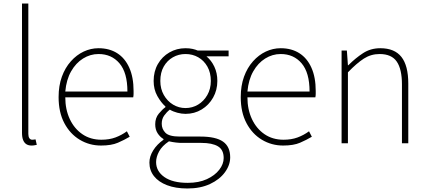

<svg xmlns="http://www.w3.org/2000/svg" viewBox="-20 -814 2436 1091"><path d="M159 13Q142 13 130 5.5Q118 -2 111.5 -18Q105 -34 105 -59V-794H141V-53Q141 -37 147 -28.5Q153 -20 163 -20Q166 -20 170 -20.5Q174 -21 182 -22L189 9Q182 10 176 11.5Q170 13 159 13Z M554 13Q488 13 433 -20Q378 -53 345.5 -114.5Q313 -176 313 -262Q313 -327 331.5 -378Q350 -429 382.5 -465.5Q415 -502 455.5 -521Q496 -540 540 -540Q601 -540 645.5 -512Q690 -484 714.5 -429.5Q739 -375 739 -297Q739 -289 739 -280.5Q739 -272 737 -261H351Q351 -192 376.5 -137.5Q402 -83 448 -51.5Q494 -20 556 -20Q601 -20 636 -33Q671 -46 701 -68L717 -37Q687 -19 650 -3Q613 13 554 13ZM351 -294H704Q704 -401 659 -454Q614 -507 540 -507Q493 -507 452 -481.5Q411 -456 384 -408.5Q357 -361 351 -294Z M1045 257Q978 257 929.5 238.5Q881 220 855 187Q829 154 829 110Q829 75 850.5 40.5Q872 6 909 -20V-24Q889 -36 875.5 -57Q862 -78 862 -108Q862 -144 882.5 -168.5Q903 -193 920 -205V-209Q895 -231 874 -268.5Q853 -306 853 -354Q853 -408 877 -450Q901 -492 942.5 -516Q984 -540 1034 -540Q1057 -540 1074.5 -536Q1092 -532 1103 -527H1279V-494H1153Q1181 -471 1198 -435Q1215 -399 1215 -354Q1215 -302 1191 -259.5Q1167 -217 1126 -192Q1085 -167 1034 -167Q1012 -167 987.5 -173.5Q963 -180 945 -191Q927 -177 913 -157.5Q899 -138 899 -111Q899 -81 920 -59.5Q941 -38 1002 -38H1119Q1206 -38 1247 -9.5Q1288 19 1288 80Q1288 124 1258 165Q1228 206 1173.5 231.5Q1119 257 1045 257ZM1034 -200Q1073 -200 1105.5 -219.5Q1138 -239 1158 -274Q1178 -309 1178 -354Q1178 -401 1158.5 -435.5Q1139 -470 1106.5 -488.5Q1074 -507 1034 -507Q995 -507 962.5 -488.5Q930 -470 910.5 -436Q891 -402 891 -354Q891 -309 911 -274Q931 -239 963.5 -219.5Q996 -200 1034 -200ZM1047 225Q1110 225 1155.5 204Q1201 183 1226 150.5Q1251 118 1251 84Q1251 37 1218.5 17.5Q1186 -2 1124 -2H1004Q999 -2 980.5 -4Q962 -6 940 -11Q901 15 884 46.5Q867 78 867 107Q867 159 914 192Q961 225 1047 225Z M1589 13Q1523 13 1468 -20Q1413 -53 1380.5 -114.5Q1348 -176 1348 -262Q1348 -327 1366.5 -378Q1385 -429 1417.5 -465.5Q1450 -502 1490.5 -521Q1531 -540 1575 -540Q1636 -540 1680.5 -512Q1725 -484 1749.5 -429.5Q1774 -375 1774 -297Q1774 -289 1774 -280.5Q1774 -272 1772 -261H1386Q1386 -192 1411.5 -137.5Q1437 -83 1483 -51.5Q1529 -20 1591 -20Q1636 -20 1671 -33Q1706 -46 1736 -68L1752 -37Q1722 -19 1685 -3Q1648 13 1589 13ZM1386 -294H1739Q1739 -401 1694 -454Q1649 -507 1575 -507Q1528 -507 1487 -481.5Q1446 -456 1419 -408.5Q1392 -361 1386 -294Z M1921 0V-527H1951L1957 -443H1959Q2000 -484 2043 -512Q2086 -540 2141 -540Q2222 -540 2261 -490.5Q2300 -441 2300 -339V0H2264V-334Q2264 -421 2234.5 -464Q2205 -507 2137 -507Q2088 -507 2047.5 -481Q2007 -455 1957 -403V0Z"/></svg>

Font: Noto Sans KR Thin Thin
Style: Regular
Weight: 250
Version: Version 2.004-H2;hotconv 1.0.118;makeotfexe 2.5.65603